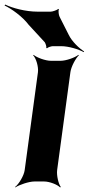

<svg xmlns="http://www.w3.org/2000/svg" viewBox="-50 -794 388 840"><path d="M200 -50 258 -478C261 -502 281 -539 295 -552L293 -554C278 -542 239 -528 215 -528H173C149 -528 111 -542 97 -554L95 -552C108 -539 119 -502 116 -478L58 -50C55 -26 33 11 16 24L17 26C35 14 77 0 101 0H143C167 0 202 14 213 26L216 24C206 11 197 -26 200 -50ZM251 -641 211 -720C207 -727 204 -748 208 -754L205 -755C200 -750 180 -743 172 -743H114C62 -743 3 -759 -27 -774L-30 -770C0 -756 49 -721 75 -686L146 -609C149 -604 155 -589 152 -584L156 -583C159 -587 175 -592 181 -592H217C251 -592 295 -578 316 -566L318 -569C297 -582 265 -612 251 -641Z"/></svg>

Font: Asimov
Style: EdgeWideIt
Weight: 500
Designer: Google
Version: Version 2.000980: 2014